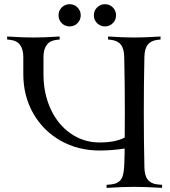

<svg xmlns="http://www.w3.org/2000/svg" viewBox="-20 -909 824 929"><path d="M190.4 -632.3V-549.8Q190.4 -456.1 225.6 -380.6Q260.7 -305.2 322.8 -262.5Q384.8 -219.7 461.9 -219.7Q539.1 -219.7 583.5 -243.7Q584 -280.3 584 -366.2Q584 -505.4 581.1 -632.3Q580.6 -672.9 564.7 -692.9Q548.8 -712.9 516.6 -716.3L502.9 -717.8V-732.4Q577.6 -727.5 629.9 -727.5Q682.1 -727.5 756.8 -732.4V-717.8L743.2 -716.3Q710.9 -712.9 695.1 -692.9Q679.2 -672.9 678.7 -632.3Q675.8 -505.4 675.8 -366.2Q675.8 -227.1 678.7 -100.1Q679.2 -59.6 695.1 -39.6Q710.9 -19.5 743.2 -16.6L764.2 -14.6V0Q682.6 -4.9 629.9 -4.9Q577.1 -4.9 495.6 0V-14.6L516.6 -16.6Q535.6 -18.6 548.1 -25.4Q560.5 -32.2 567.6 -43.9Q574.7 -55.7 577.6 -74Q580.6 -92.3 581.5 -115.5Q582.5 -138.7 583 -169.9Q583 -183.6 583 -190.4Q521.5 -180.7 461.9 -180.7Q357.4 -180.7 272.9 -228.5Q188.5 -276.4 140.6 -360.8Q92.8 -445.3 92.8 -549.8V-632.3Q92.8 -710 28.3 -716.3L14.6 -717.8V-732.4Q89.4 -727.5 141.6 -727.5Q193.8 -727.5 268.6 -732.4V-717.8L254.9 -716.3Q190.4 -710 190.4 -632.3ZM278.8 -796.9Q263.2 -812.5 263.2 -835Q263.2 -857.4 278.8 -873Q294.4 -888.7 316.9 -888.7Q339.4 -888.7 355 -873Q370.6 -857.4 370.6 -835Q370.6 -812.5 355 -796.9Q339.4 -781.2 316.9 -781.2Q294.4 -781.2 278.8 -796.9ZM449.7 -796.9Q434.1 -812.5 434.1 -835Q434.1 -857.4 449.7 -873Q465.3 -888.7 487.8 -888.7Q510.3 -888.7 525.9 -873Q541.5 -857.4 541.5 -835Q541.5 -812.5 525.9 -796.9Q510.3 -781.2 487.8 -781.2Q465.3 -781.2 449.7 -796.9Z"/></svg>

Font: Flanker
Style: Regular
Weight: 400
Designer: Flanker
Foundry: Flanker
Version: Version 2.027